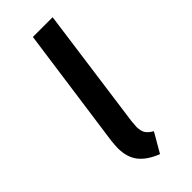

<svg xmlns="http://www.w3.org/2000/svg" viewBox="-185 -557 598 598"><g transform="rotate(-45 114.0 -258.0)"><path d="M137 -126Q135 -106 135 -101Q135 -83 141.5 -72.5Q148 -62 164 -53L127 11Q86 -5 66.5 -30Q47 -55 47 -95Q47 -103 49 -125L105 -527H192Z"/></g></svg>

Font: Fira Sans Compressed
Style: Italic
Weight: 400
Width: 1
Italic angle: -8°
Designer: bBox Type GmbH & Carrois Corporate GbR & Edenspiekermann AG
Foundry: bBox Type GmbH & Carrois Corporate GbR & Edenspiekermann AG
Version: Version 4.301